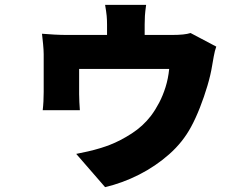

<svg xmlns="http://www.w3.org/2000/svg" viewBox="-20 -670 1040 791"><path d="M582 -650Q578 -621 577 -604.5Q576 -588 576 -569Q576 -558 576 -534Q576 -510 576 -485Q576 -460 576 -443H421Q421 -462 421 -487Q421 -512 421 -535Q421 -558 421 -569Q421 -588 419.5 -604.5Q418 -621 413 -650ZM871 -478Q865 -462 860.5 -437Q856 -412 854 -400Q848 -362 834.5 -316.5Q821 -271 803.5 -226.5Q786 -182 767 -147Q733 -84 677 -34.5Q621 15 553 49.5Q485 84 413 101L294 -36Q315 -40 341.5 -46Q368 -52 392.5 -59.5Q417 -67 432 -73Q476 -90 522.5 -120Q569 -150 602 -193Q620 -217 635.5 -246.5Q651 -276 662 -311Q673 -346 677 -386H306Q306 -377 306 -363Q306 -349 306 -333.5Q306 -318 306 -304.5Q306 -291 306 -282Q306 -267 307 -248.5Q308 -230 309 -216H156Q158 -233 159 -253Q160 -273 160 -291Q160 -301 160 -322Q160 -343 160 -368Q160 -393 160 -414.5Q160 -436 160 -447Q160 -462 157.5 -488.5Q155 -515 153 -531Q176 -529 204 -527.5Q232 -526 256 -526H688Q715 -526 734 -528Q753 -530 765 -534Z"/></svg>

Font: Noto Sans SC Thin Black
Style: Regular
Weight: 900
Version: Version 2.004-H2;hotconv 1.0.118;makeotfexe 2.5.65603